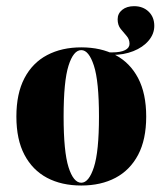

<svg xmlns="http://www.w3.org/2000/svg" viewBox="-20 -581 518 613"><path d="M337.9 -405.6Q325.8 -405.6 311.3 -406.9Q296.8 -408.1 284.7 -410.5V-418.5Q296 -416.1 310.5 -414.9Q325 -413.7 337.1 -413.7Q365.3 -413.7 379.4 -421Q393.5 -428.2 393.5 -441.1Q393.5 -455.6 384.3 -466.1Q375 -476.6 365.3 -488.7Q355.6 -500.8 355.6 -519.4Q355.6 -537.9 370.2 -549.6Q384.7 -561.3 408.1 -561.3Q436.3 -561.3 454.4 -544Q472.6 -526.6 472.6 -498.4Q472.6 -472.6 454.4 -451.2Q436.3 -429.8 405.6 -417.7Q375 -405.6 337.9 -405.6ZM239.5 11.3Q176.6 11.3 130.2 -13.3Q83.9 -37.9 58.1 -86.7Q32.3 -135.5 32.3 -208.9Q32.3 -282.3 58.1 -331.5Q83.9 -380.6 130.6 -405.2Q177.4 -429.8 239.5 -429.8Q302.4 -429.8 348.8 -405.2Q395.2 -380.6 421 -331.5Q446.8 -282.3 446.8 -208.9Q446.8 -135.5 421 -86.7Q395.2 -37.9 348.8 -13.3Q302.4 11.3 239.5 11.3ZM239.5 2.4Q263.7 2.4 279.8 -47.2Q296 -96.8 296 -208.9Q296 -321.8 279.8 -371.4Q263.7 -421 239.5 -421Q214.5 -421 198.8 -371.4Q183.1 -321.8 183.1 -208.9Q183.1 -96.8 198.8 -47.2Q214.5 2.4 239.5 2.4Z"/></svg>

Font: Playfair 144pt SemiCondensed Black
Style: Regular
Weight: 900
Width: 4
Designer: Claus Eggers Sørensen
Foundry: Claus Eggers Sørensen
Version: Version 2.203